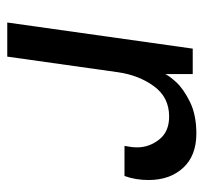

<svg xmlns="http://www.w3.org/2000/svg" viewBox="-36 -525 561 529"><g transform="rotate(90 244.5 -260.5)"><path d="M476 -389Q476 -354 465 -323H382Q386 -343 386 -358Q386 -391 364.5 -418.5Q343 -446 301 -446Q248 -446 217.5 -404Q187 -362 179 -305L136 0H42L114 -511H184V-435Q188 -445 206 -465Q224 -485 260 -503Q296 -521 348 -521Q409 -521 442.5 -484.5Q476 -448 476 -389Z"/></g></svg>

Font: Chivo
Style: Italic
Weight: 400
Italic angle: -8.05°
Designer: Hector Gatti
Foundry: Omnibus-Type
Version: Version 1.007